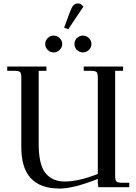

<svg xmlns="http://www.w3.org/2000/svg" viewBox="-20 -1089 791 1117"><path d="M22 -677V-702H250V-677H205V-253Q205 -130 245 -81.5Q285 -33 357 -33Q437 -33 549 -77V-637Q549 -662 542 -669.5Q535 -677 510 -677H467V-702H696V-677H650V-66Q650 -41 657 -33.5Q664 -26 689 -26H732V0H552L549 -26V-48Q407 8 327 8Q104 8 104 -231V-637Q104 -662 97 -669.5Q90 -677 65 -677ZM257.5 -798.5Q243 -813 243 -833Q243 -853 257.5 -867.5Q272 -882 292 -882Q312 -882 327 -867.5Q342 -853 342 -833Q342 -813 327 -798.5Q312 -784 292 -784Q272 -784 257.5 -798.5ZM353 -928 387 -1020Q397 -1047 407.5 -1058Q418 -1069 435 -1069Q452 -1069 465 -1050L377 -919ZM427.5 -798.5Q413 -813 413 -833Q413 -853 427.5 -867.5Q442 -882 462 -882Q482 -882 497 -867.5Q512 -853 512 -833Q512 -813 497 -798.5Q482 -784 462 -784Q442 -784 427.5 -798.5Z"/></svg>

Font: Dihjauti
Style: Bold
Weight: 700
Designer: T. Christopher White
Version: Version 3.0.0